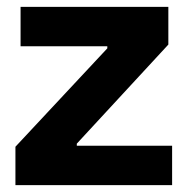

<svg xmlns="http://www.w3.org/2000/svg" viewBox="-20 -540 547 560"><path d="M25 0H482V-115H204V-121L471 -410V-520H40V-405H293V-399L25 -112Z"/></svg>

Font: Fixel Display Bold
Style: Bold
Weight: 700
Designer: AlfaBravo + MacPaw
Foundry: Kyrylo Tkachov, Marchela Mozhyna, Serhii Makarenko, Maria Weinstein, Zakhar Kryvoshyya
Version: Version 1.211